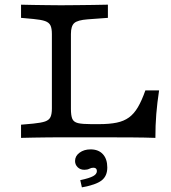

<svg xmlns="http://www.w3.org/2000/svg" viewBox="-20 -591 735 823"><path d="M234.7 -2.4Q210.5 -2.4 181.4 -2Q152.3 -1.6 123.2 -1.2Q94.1 -0.8 70.2 0V-56.5L122.8 -61.2Q156.3 -64.5 173.4 -70.4Q190.5 -76.4 196.5 -89.4Q202.4 -102.3 202.4 -125.8V-369.4H284V-124.6Q284 -95.5 289.9 -81.7Q295.8 -67.8 314.4 -63.3Q333 -58.9 371 -58.9H404Q449.2 -58.9 480.2 -65.3Q511.1 -71.7 532.8 -87.5Q554.5 -103.3 571.1 -131.4Q587.6 -159.4 603.1 -203.4H661.9Q653.9 -150.9 649.9 -102Q646 -53.2 646.1 0Q601.9 -1.6 543.8 -2Q485.6 -2.4 409.2 -2.4H242.8ZM234.7 -568.5H243.6H248.8Q277.6 -568.5 311.1 -569Q344.6 -569.4 378.8 -569.8Q413 -570.2 442.5 -571V-514.5L355.5 -508.1Q312.5 -504.9 298.2 -492Q284 -479.2 284 -445.2V-369.4H202.4V-445.2Q202.4 -468.7 196.5 -481.6Q190.5 -494.5 173.4 -500.6Q156.3 -506.6 122.8 -509.7L70.2 -514.5V-570.9Q94.1 -570.2 123.2 -569.8Q152.3 -569.4 181.4 -569Q210.5 -568.5 234.7 -568.5ZM331 212.1 324 181.2Q363.4 172.8 379.3 164Q395.3 155.2 395.3 142.3Q395.3 127.9 380.1 127.9Q371.3 127.9 362.9 132.4Q354.6 136.8 341.5 136.8Q324.1 136.8 312.9 125.8Q301.7 114.7 301.7 99Q301.7 77.7 321 63.5Q340.2 49.3 368.3 49.3Q402 49.3 421 69.9Q439.9 90.6 439.9 126.9Q439.9 163.6 415.5 182.5Q391.1 201.3 331 212.1Z"/></svg>

Font: Playfair 5pt SemiExpanded Light
Style: Regular
Weight: 300
Width: 6
Designer: Claus Eggers Sørensen
Foundry: Claus Eggers Sørensen
Version: Version 2.203